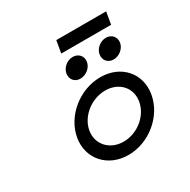

<svg xmlns="http://www.w3.org/2000/svg" viewBox="-173 -940 1103 1114"><g transform="rotate(-30 378.0 -382.5)"><path d="M346 -776 332 -694H666L680 -776ZM579 -512C616 -512 653 -541 659 -578C665 -615 639 -644 602 -644C564 -644 528 -615 522 -578C516 -541 541 -512 579 -512ZM356 -512C394 -512 431 -541 437 -578C443 -615 417 -644 379 -644C342 -644 306 -615 300 -578C294 -541 319 -512 356 -512ZM445 -381C538 -381 599 -312 584 -226C569 -140 484 -70 391 -70C298 -70 235 -140 250 -226C265 -312 352 -381 445 -381ZM377 11C516 11 643 -95 666 -226C689 -357 598 -462 459 -462C320 -462 191 -357 168 -226C145 -95 238 11 377 11Z"/></g></svg>

Font: Charger Monospace
Style: Regular
Weight: 400
Designer: Jasper
Foundry: Cannot Into Space Fonts
Version: Version 0.980